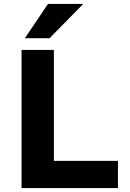

<svg xmlns="http://www.w3.org/2000/svg" viewBox="-20 -960 663 980"><path d="M90 0V-705H255V-139H582V0ZM107 -765 225 -940H405L233 -765Z"/></svg>

Font: Nunito Sans 7pt ExtraBold
Style: Regular
Weight: 800
Designer: Vernon Adams
Foundry: Vernon Adams
Version: Version 3.101;gftools[0.9.27]